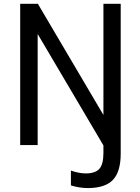

<svg xmlns="http://www.w3.org/2000/svg" viewBox="-20 -752 727 998"><path d="M517.6 -154.3V-732.4H607.4V46.9Q607.4 140.6 566.9 183.1Q526.4 225.6 435.5 225.6Q394.5 225.6 348.6 211.9V134.8Q391.6 149.4 425.8 149.4Q474.6 149.4 496.1 126Q517.6 102.5 517.6 43V3.9L175.8 -575.2V2H85V-732.4H176.8Z"/></svg>

Font: irohakakuC Regular
Style: Regular
Weight: 400
Designer: [Source Han Sans]
Ryoko NISHIZUKA Ë•øÂ°öÊ∂ºÂ≠ê (kana & ideographs); Paul D. Hunt (Latin, Greek & Cyrillic); Wenlong ZHAN
Version: Version 1.001.20160904